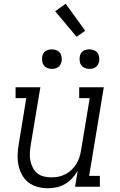

<svg xmlns="http://www.w3.org/2000/svg" viewBox="-20 -995 640 1023"><path d="M235 8Q206 8 179 0.5Q152 -7 131 -23.5Q110 -40 97 -64Q84 -88 78.5 -115Q73 -142 74 -170.5Q75 -199 80 -228L120 -472H63V-530H195L143 -218Q140 -198 139 -177.5Q138 -157 142 -138Q146 -119 155 -101.5Q164 -84 178.5 -72Q193 -60 212.5 -55Q232 -50 252 -50Q252 -50 252.5 -50Q253 -50 253 -50Q272 -50 291 -53.5Q310 -57 328 -66.5Q346 -76 361 -90Q376 -104 386.5 -121Q397 -138 403 -157Q409 -176 412 -195L458 -472H402V-530H533L455 -58H512V0H380L394 -86Q382 -64 365 -45.5Q348 -27 326.5 -14.5Q305 -2 281.5 3Q258 8 235 8ZM456 -628Q444 -628 432.5 -632.5Q421 -637 414 -646Q407 -655 405 -667.5Q403 -680 405 -693Q406 -701 410.5 -709.5Q415 -718 422.5 -723Q430 -728 439 -730Q448 -732 456 -732Q469 -732 480.5 -727.5Q492 -723 499 -714Q506 -705 508 -692.5Q510 -680 508 -667Q506 -659 501.5 -650.5Q497 -642 489.5 -637Q482 -632 473.5 -630Q465 -628 456 -628ZM256 -628Q244 -628 232.5 -632.5Q221 -637 214 -646Q207 -655 205 -667.5Q203 -680 205 -693Q206 -701 210.5 -709.5Q215 -718 222.5 -723Q230 -728 239 -730Q248 -732 256 -732Q269 -732 280.5 -727.5Q292 -723 299 -714Q306 -705 308 -692.5Q310 -680 308 -667Q306 -659 301.5 -650.5Q297 -642 289.5 -637Q282 -632 273.5 -630Q265 -628 256 -628ZM388 -799 274 -935 330 -975 434 -831Z"/></svg>

Font: Iosevka Slab LtExObl
Style: Regular
Weight: 300
Width: 7
Italic angle: -9°
Monospace: yes
Designer: Belleve Invis
Foundry: Belleve Invis
Version: Version 11.1.0; ttfautohint (v1.8.3)